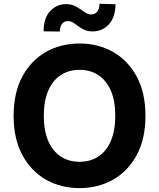

<svg xmlns="http://www.w3.org/2000/svg" viewBox="-20 -962 822 992"><path d="M731.5 -363.6Q731.5 -244.7 686.6 -161.2Q641.7 -77.8 564.5 -33.9Q487.2 9.9 391 9.9Q294 9.9 217 -34.1Q139.9 -78.1 95.2 -161.6Q50.4 -245 50.4 -363.6Q50.4 -482.6 95.2 -566.1Q139.9 -649.5 217 -693.4Q294 -737.2 391 -737.2Q487.2 -737.2 564.5 -693.4Q641.7 -649.5 686.6 -566.1Q731.5 -482.6 731.5 -363.6ZM575.6 -363.6Q575.6 -440.7 552.7 -493.6Q529.8 -546.5 488.3 -573.9Q446.7 -601.2 391 -601.2Q335.2 -601.2 293.7 -573.9Q252.1 -546.5 229.2 -493.6Q206.3 -440.7 206.3 -363.6Q206.3 -286.6 229.2 -233.7Q252.1 -180.8 293.7 -153.4Q335.2 -126.1 391 -126.1Q446.7 -126.1 488.3 -153.4Q529.8 -180.8 552.7 -233.7Q575.6 -286.6 575.6 -363.6ZM289.1 -799 205.3 -800.1Q205.3 -867.9 238.6 -904.1Q272 -940.3 320.7 -940.7Q345.5 -940.7 363.3 -932.7Q381 -924.7 395.6 -914.1Q410.2 -903.4 423.3 -895.4Q436.4 -887.4 451.7 -887.4Q472.3 -887.8 483.1 -902.9Q494 -918 494 -942.5L576.7 -940Q576 -872.9 542.6 -836.5Q509.2 -800.1 460.9 -799.7Q434.7 -799.4 416.7 -807.5Q398.8 -815.7 385.3 -826.2Q371.8 -836.6 359 -844.8Q346.2 -853 330.3 -853Q311.8 -853 300.4 -838.4Q289.1 -823.9 289.1 -799Z"/></svg>

Font: InterMG
Style: Bold
Weight: 700
Designer: Rasmus Andersson
Foundry: rsms
Version: Version 3.019;December 26, 2023;FontCreator 15.0.0.2955 64-b